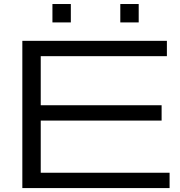

<svg xmlns="http://www.w3.org/2000/svg" viewBox="-20 -958 915 978"><path d="M93.8 -750H830.1V-671.9H187.5V-421.9H803.2V-343.8H187.5V-78.1H843.8V0H93.8ZM592.8 -937.5H686.5V-843.8H592.8ZM247.1 -937.5H340.8V-843.8H247.1Z"/></svg>

Font: Michroma+
Style: Regular
Weight: 400
Designer: beogot
Foundry: beogot
Version: Version